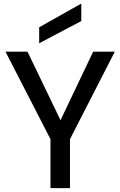

<svg xmlns="http://www.w3.org/2000/svg" viewBox="-20 -965 617 985"><path d="M239 0V-251L8 -700H121L293 -343H288L458 -700H569L339 -251V0ZM181 -743V-825L394 -945H397V-857Z"/></svg>

Font: DM Sans 9pt 36pt Medium
Style: Regular
Weight: 500
Version: Version 4.004;gftools[0.9.30]